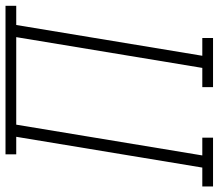

<svg xmlns="http://www.w3.org/2000/svg" viewBox="-82 -708 775 680"><g transform="rotate(-90 305.0 -367.5)"><path d="M-15 0V-38H52L161 -697H99V-735H625V-697H557L448 -38H511V0H337V-38H405L514 -697H204L95 -38H158V0Z"/></g></svg>

Font: Iosevka Slab XLtExObl
Style: Regular
Weight: 200
Width: 7
Italic angle: -9°
Monospace: yes
Designer: Belleve Invis
Foundry: Belleve Invis
Version: Version 11.1.1; ttfautohint (v1.8.3)